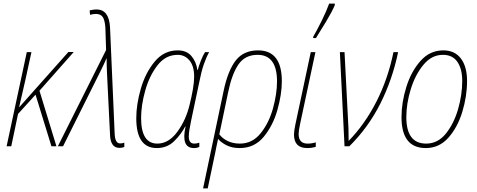

<svg xmlns="http://www.w3.org/2000/svg" viewBox="-20 -819 2673 1075"><path d="M43 0 81 -181 179 -289 268 0H296L201 -311L393 -528H363L88 -219H87Q96 -256 104 -292.5Q112 -329 122 -371L156 -527H130L17 0Z M676 4V-20Q665 -16 652 -16Q624 -16 622 -71L596 -667Q590 -766 521 -766Q508 -766 498 -764Q488 -762 482 -761L484 -736Q501 -741 517 -741Q543 -741 555 -724Q567 -707 570 -664L574 -539L304 0H333L543 -421Q552 -438 560 -456Q568 -474 577 -494Q577 -471 577.5 -452.5Q578 -434 579 -411L596 -66Q598 9 649 9Q664 9 676 4Z M1017 -111H1019Q992 10 1066 10Q1085 10 1096 3V-20Q1081 -15 1068 -15Q1037 -15 1037 -54Q1037 -71 1040.5 -92.5Q1044 -114 1050 -143L1095 -356Q1107 -418 1121 -458.5Q1135 -499 1151 -527H1128Q1116 -509 1104.5 -479Q1093 -449 1087 -427H1085Q1079 -473 1052 -505Q1025 -537 975 -537Q898 -537 846 -474Q794 -411 768.5 -322.5Q743 -234 743 -157Q743 10 858 10Q916 10 955.5 -29Q995 -68 1017 -111ZM770 -158Q770 -229 793 -311.5Q816 -394 861.5 -453Q907 -512 975 -512Q1015 -512 1041 -480.5Q1067 -449 1067 -390Q1067 -360 1060 -319Q1053 -278 1042 -234Q1021 -146 972.5 -80.5Q924 -15 861 -15Q770 -15 770 -158Z M1208 -67 1257 -301Q1278 -404 1315 -458Q1352 -512 1422 -512Q1531 -512 1531 -363Q1531 -294 1508.5 -212.5Q1486 -131 1439.5 -73Q1393 -15 1323 -15Q1284 -15 1254.5 -29.5Q1225 -44 1208 -67ZM1143 236 1184 41Q1188 21 1192 1Q1196 -19 1201 -41Q1218 -21 1248.5 -5.5Q1279 10 1322 10Q1405 10 1457 -53.5Q1509 -117 1533.5 -204.5Q1558 -292 1558 -364Q1558 -537 1425 -537Q1344 -537 1300 -480.5Q1256 -424 1232 -310L1117 236Z M1749 -606Q1769 -637 1804.5 -696Q1840 -755 1854 -789L1855 -799H1823Q1808 -757 1781.5 -703.5Q1755 -650 1734 -614L1733 -606ZM1748 3V-22Q1727 -15 1702 -15Q1652 -15 1652 -69Q1652 -86 1660 -124L1746 -527H1720L1634 -123Q1626 -85 1626 -66Q1626 10 1700 10Q1726 10 1748 3Z M1936 0Q2042 -105 2109.5 -239Q2177 -373 2209 -527H2183Q2152 -376 2087 -249Q2022 -122 1932 -30Q1932 -47 1931.5 -64Q1931 -81 1931 -101L1909 -527H1883L1909 0Z M2595 -366Q2595 -446 2560.5 -491.5Q2526 -537 2462 -537Q2387 -537 2334.5 -478Q2282 -419 2255 -332Q2228 -245 2228 -163Q2228 10 2364 10Q2439 10 2490.5 -48Q2542 -106 2568.5 -193Q2595 -280 2595 -366ZM2255 -163Q2255 -239 2280 -320Q2305 -401 2351 -456.5Q2397 -512 2460 -512Q2514 -512 2541 -472.5Q2568 -433 2568 -366Q2568 -288 2544.5 -207Q2521 -126 2476 -70.5Q2431 -15 2366 -15Q2255 -15 2255 -163Z"/></svg>

Font: Noto Sans Display SemiCondensed Thin
Style: Italic
Weight: 250
Width: 4
Designer: Monotype Design team
Foundry: Monotype Imaging Inc.
Version: 1.000